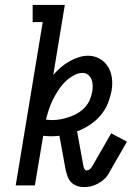

<svg xmlns="http://www.w3.org/2000/svg" viewBox="-20 -755 540 782"><path d="M322 7Q307 7 293 2Q279 -3 269.5 -13Q260 -23 255 -37Q250 -51 247 -65L222 -202Q214 -201 205.5 -200.5Q197 -200 188 -200Q180 -200 172 -200.5Q164 -201 156 -202L122 0H44L154 -665H113V-735H244L197 -450Q211 -466 227 -480Q243 -494 261.5 -504.5Q280 -515 299.5 -521.5Q319 -528 339 -528Q364 -528 385.5 -516Q407 -504 419.5 -484Q432 -464 435.5 -439Q439 -414 435 -389Q430 -361 419.5 -334.5Q409 -308 390 -285.5Q371 -263 346 -246.5Q321 -230 294 -220L320 -77Q321 -71 324.5 -66Q328 -61 334 -61Q340 -61 345.5 -65.5Q351 -70 354 -75L433 -212L497 -178L419 -42Q411 -30 399.5 -21Q388 -12 375.5 -5.5Q363 1 349.5 4Q336 7 322 7ZM193 -266Q211 -266 228.5 -269.5Q246 -273 263.5 -279Q281 -285 297 -294.5Q313 -304 326 -318Q339 -332 346 -349Q353 -366 356 -384Q358 -396 357.5 -408.5Q357 -421 352.5 -432Q348 -443 338.5 -450.5Q329 -458 317 -458Q301 -458 286.5 -451Q272 -444 259 -434Q246 -424 235.5 -411.5Q225 -399 216 -385Q207 -371 199.5 -357Q192 -343 186 -328Q180 -313 175.5 -298Q171 -283 167 -268Q174 -267 180.5 -266.5Q187 -266 193 -266Z"/></svg>

Font: Iosevka Gothic
Style: Italic
Weight: 400
Italic angle: -9°
Monospace: yes
Designer: Belleve Invis
Foundry: Belleve Invis
Version: Version 15.5.1; ttfautohint (v1.8.4)